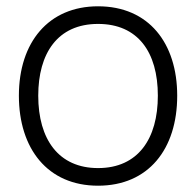

<svg xmlns="http://www.w3.org/2000/svg" viewBox="-20 -575 623 610"><path d="M291.5 15C451 15 543 -100.5 543 -271C543 -438 452.5 -555 291.5 -555C134 -555 40 -440.5 40 -271C40 -103 131 15 291.5 15ZM101.5 -271C101.5 -405 162.5 -499 291.5 -499C418 -499 481.5 -409.5 481.5 -271C481.5 -134.5 419 -41 291.5 -41C166.5 -41 101.5 -132 101.5 -271Z"/></svg>

Font: Eudonet Light
Style: Regular
Weight: 300
Designer: Mikhail Sharanda
Foundry: Mikhail Sharanda
Version: Version 4.503;Glyphs 3.1.2 (3151)